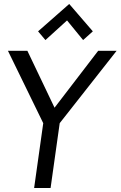

<svg xmlns="http://www.w3.org/2000/svg" viewBox="-20 -948 608 968"><path d="M329 -928 172 -790 209 -746 318 -845 399 -746 448 -790ZM235 0 281 -327 568 -692H475L255 -405L118 -692H20L198 -327L152 0Z"/></svg>

Font: Cantarell
Style: Oblique
Weight: 400
Italic angle: -8°
Designer: Dave Crossland
Version: Version 0.024